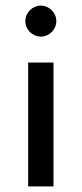

<svg xmlns="http://www.w3.org/2000/svg" viewBox="-20 -662 290 682"><path d="M70 -587C70 -557 95 -532 125 -532C155 -532 180 -557 180 -587C180 -617 155 -642 125 -642C95 -642 70 -617 70 -587ZM170 0V-440H80V0Z"/></svg>

Font: Glacial Indifference
Style: Medium
Weight: 500
Version: Version 1.001